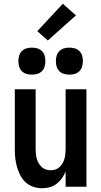

<svg xmlns="http://www.w3.org/2000/svg" viewBox="-20 -996 540 1024"><path d="M204 8Q180 8 157 0Q134 -8 116.5 -24Q99 -40 88 -61.5Q77 -83 70.5 -106Q64 -129 61.5 -152.5Q59 -176 59 -200V-520H170V-200Q170 -187 171.5 -174Q173 -161 176.5 -148.5Q180 -136 186.5 -125Q193 -114 202.5 -105Q212 -96 224.5 -92Q237 -88 250 -88Q263 -88 275.5 -92Q288 -96 297.5 -105Q307 -114 313.5 -125Q320 -136 323.5 -148.5Q327 -161 328.5 -174Q330 -187 330 -200V-520H441V0H330V-82Q322 -62 310 -45Q298 -28 281.5 -15.5Q265 -3 245 2.5Q225 8 204 8ZM350 -598Q335 -598 321 -602Q307 -606 296.5 -616.5Q286 -627 282 -641Q278 -655 278 -670Q278 -685 282 -699Q286 -713 296.5 -723.5Q307 -734 321 -738Q335 -742 350 -742Q365 -742 379 -738Q393 -734 403.5 -723.5Q414 -713 418 -699Q422 -685 422 -670Q422 -655 418 -641Q414 -627 403.5 -616.5Q393 -606 379 -602Q365 -598 350 -598ZM150 -598Q135 -598 121 -602Q107 -606 96.5 -616.5Q86 -627 82 -641Q78 -655 78 -670Q78 -685 82 -699Q86 -713 96.5 -723.5Q107 -734 121 -738Q135 -742 150 -742Q165 -742 179 -738Q193 -734 203.5 -723.5Q214 -713 218 -699Q222 -685 222 -670Q222 -655 218 -641Q214 -627 203.5 -616.5Q193 -606 179 -602Q165 -598 150 -598ZM235 -780 179 -830 315 -976 385 -914Z"/></svg>

Font: Zed Mono
Style: Bold
Weight: 700
Monospace: yes
Designer: Belleve Invis
Foundry: Belleve Invis
Version: Version 1.0.0; ttfautohint (v1.8.4)